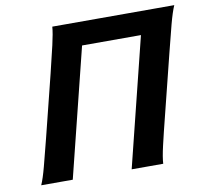

<svg xmlns="http://www.w3.org/2000/svg" viewBox="-78 -792 943 878"><g transform="rotate(-10 393.0 -353.0)"><path d="M612.3 -597.2H338.9L190.4 0H43.9Q56.6 -28.8 70.8 -82.8Q85 -136.7 103 -208L174.8 -495.6Q192.4 -566.9 205.1 -621.8Q217.8 -676.8 219.7 -705.6H786.1Q773.4 -676.8 758.8 -621.8Q744.1 -566.9 726.6 -495.6L654.8 -208Q636.7 -136.7 624.3 -82.8Q611.8 -28.8 610.4 0H463.9Z"/></g></svg>

Font: Andika
Style: Bold Italic
Weight: 700
Italic angle: -14°
Designer: Victor Gaultney, Annie Olsen, Julie Remington, Don Collingsworth, Eric Hays, Becca Hirsbrunner
Foundry: SIL International
Version: Version 6.101